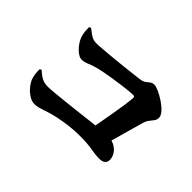

<svg xmlns="http://www.w3.org/2000/svg" viewBox="-100 -963 1199 1199"><g transform="rotate(45 500.0 -363.0)"><path d="M165 -637 177 -642Q196 -627 210 -617Q224 -607 237.5 -602Q251 -597 269 -597Q286 -597 321.5 -600Q357 -603 401.5 -607Q446 -611 490 -616Q534 -621 569 -625Q604 -629 619 -631Q643 -634 656 -644Q669 -654 680 -662.5Q691 -671 707 -671Q722 -671 749.5 -658.5Q777 -646 805.5 -627Q834 -608 854 -586Q874 -564 874 -544Q874 -528 864.5 -515Q855 -502 843.5 -488Q832 -474 826 -454Q818 -425 808 -390.5Q798 -356 787.5 -318Q777 -280 766 -241Q765 -238 764 -235Q776 -231 787 -226Q815 -211 829 -188Q843 -165 843 -141Q843 -122 829.5 -111Q816 -100 790 -100Q761 -100 715.5 -108Q670 -116 605 -116Q554 -116 507 -110Q460 -104 423.5 -96Q387 -88 365 -81Q345 -75 328 -69Q311 -63 295 -59Q279 -55 262 -55Q239 -55 214.5 -70.5Q190 -86 171 -109Q152 -132 143 -154Q136 -174 133.5 -197Q131 -220 133 -234L144 -238Q169 -215 191.5 -203Q214 -191 246 -191Q263 -191 301.5 -194.5Q340 -198 390.5 -203.5Q441 -209 494.5 -215Q548 -221 595 -227Q612 -228 626 -230Q628 -241 631 -252Q640 -302 649 -354Q658 -406 664.5 -449.5Q671 -493 672 -518Q673 -526 669 -529Q666 -532 660 -532Q647 -532 620.5 -529.5Q594 -527 561.5 -522.5Q529 -518 495.5 -513Q462 -508 434 -502.5Q406 -497 389 -493Q349 -483 323.5 -471.5Q298 -460 275 -460Q257 -460 236 -476Q215 -492 198 -515.5Q181 -539 174 -561Q169 -577 166.5 -597Q164 -617 165 -637Z"/></g></svg>

Font: Early Summer Mincho Heavy
Style: Regular
Weight: 900
Designer: GuiWonder
Version: Version 1.002